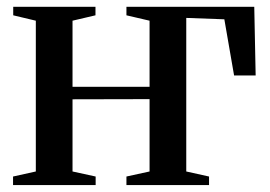

<svg xmlns="http://www.w3.org/2000/svg" viewBox="-20 -532 776 552"><path d="M17.5 0V-24.5L83 -39V-472.5L18 -488V-512.5H254.5V-488L188.5 -472.5V-282.5H410V-472.5L343.5 -488V-512.5H711L715 -315H653L625 -476.5L515.5 -480.5V-39L581 -24.5V0H343.5V-24.5L410 -39V-247L188.5 -246.5V-39L255 -24.5V0Z"/></svg>

Font: Merriweather 120pt Medium
Style: Regular
Weight: 500
Version: Version 2.100